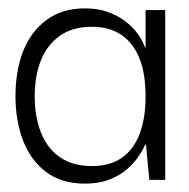

<svg xmlns="http://www.w3.org/2000/svg" viewBox="-20 -430 453 459"><path d="M183 9Q127 9 90 -19Q53 -47 35 -94.5Q17 -142 17 -200Q17 -261 35.5 -308Q54 -355 91.5 -382.5Q129 -410 183 -410Q213 -410 236 -402Q259 -394 277 -381Q295 -368 307.5 -351.5Q320 -335 327 -316H328V-406H375V0H337L329 -84H327Q319 -66 306.5 -49.5Q294 -33 276 -19.5Q258 -6 235 1.5Q212 9 183 9ZM200 -33Q243 -33 271.5 -53Q300 -73 314 -110.5Q328 -148 328 -199Q328 -255 313 -291.5Q298 -328 269.5 -347Q241 -366 200 -366Q153 -366 122.5 -344Q92 -322 77.5 -285Q63 -248 63 -200Q63 -151 78 -113Q93 -75 123.5 -54Q154 -33 200 -33Z"/></svg>

Font: Darker Grotesque
Style: Regular
Weight: 400
Designer: Gabriel Lam
Foundry: TypeRant
Version: Version 1.000;gftools[0.9.28]